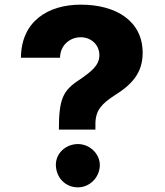

<svg xmlns="http://www.w3.org/2000/svg" viewBox="-20 -785 708 825"><path d="M233 -228H390V-252C390 -311 417 -339 472 -375C546 -421 593 -471 593 -558C593 -694 480 -765 327 -765C187 -765 71 -694 70 -537H238C238 -588 278 -625 327 -625C371 -625 407 -593 407 -548C407 -504 373 -478 321 -442C250 -396 233 -359 233 -228ZM220 -77C221 -21 261 20 315 20C364 20 408 -21 409 -75C409 -126 364 -166 315 -166C263 -166 220 -127 220 -77Z"/></svg>

Font: All Genders v4
Style: Bold
Weight: 700
Designer: Rassam Alawdi
Foundry: Rassam Art
Version: Version 3.100;FEAKit 1.0